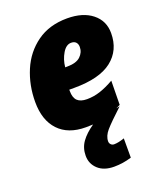

<svg xmlns="http://www.w3.org/2000/svg" viewBox="-149 -659 854 1011"><g transform="rotate(-20 278.0 -153.5)"><path d="M231 -206V-198Q231 -161 248.5 -144Q266 -127 302 -127Q340 -127 376.5 -139Q413 -151 455 -175L453 -40L430 -29L450 -33Q381 31 355.5 60.5Q330 90 330 120Q330 130 337 137.5Q344 145 355 145Q379 145 413 133V241Q365 256 315 256Q258 256 225.5 226Q193 196 193 151Q193 107 217 73.5Q241 40 286 9Q273 10 246 10Q147 10 93.5 -47Q40 -104 40 -206Q40 -300 74.5 -381.5Q109 -463 178.5 -513Q248 -563 348 -563Q436 -563 488 -521.5Q540 -480 540 -411Q540 -315 470.5 -260.5Q401 -206 259 -206ZM251 -324H262Q313 -324 336.5 -346Q360 -368 360 -399Q360 -415 351 -425Q342 -435 324 -435Q296 -435 275.5 -400.5Q255 -366 251 -324Z"/></g></svg>

Font: Noto Sans Display Black
Style: Italic
Weight: 900
Italic angle: -12°
Designer: Monotype Design team
Foundry: Monotype Imaging Inc.
Version: Version 1.000